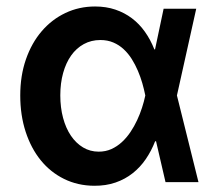

<svg xmlns="http://www.w3.org/2000/svg" viewBox="-20 -573 688 604"><path d="M275.9 11.4Q224.4 11 181.6 -10.1Q138.8 -31.2 108.3 -68.7Q77.8 -106.2 60.7 -158.4Q43.7 -210.6 43.7 -272.7Q43.7 -334.9 61.6 -386.4Q79.5 -437.9 111.2 -474.8Q142.8 -511.7 185.7 -532.1Q228.7 -552.6 279.1 -552.6Q313.9 -552.6 342.9 -542.8Q371.8 -533 395.1 -515.4Q418.3 -497.9 435.9 -473Q453.5 -448.2 465.6 -417.6H467.7L494.7 -545.5H597.3L536.6 -272.7L604.4 0H500.7L470.9 -128.6H468Q456.3 -98.4 438.7 -72.6Q421.2 -46.9 397.4 -28.1Q373.6 -9.2 343.4 1.2Q313.2 11.7 275.9 11.4ZM436.8 -274.1Q433.2 -291.9 427.6 -311.6Q421.9 -331.3 413.7 -350.5Q405.5 -369.7 394.5 -387.3Q383.5 -404.8 369.1 -418.1Q354.8 -431.5 336.5 -439.3Q318.2 -447.1 295.8 -447.1Q267 -447.1 243.6 -434.3Q220.2 -421.5 203.8 -398.4Q187.5 -375.4 178.6 -343.4Q169.7 -311.4 169.7 -273.1Q169.7 -234.7 178.4 -202.2Q187.1 -169.7 203.1 -146.1Q219.1 -122.5 241.3 -109.2Q263.5 -95.9 290.5 -95.9Q312.1 -95.9 330.3 -104Q348.4 -112.2 363.3 -125.9Q378.2 -139.6 390.3 -157.5Q402.3 -175.4 411.4 -195Q420.5 -214.5 426.8 -234.2Q433.2 -253.9 436.8 -271.3L437.1 -272.7Z"/></svg>

Font: Interop SemBd
Style: Regular
Weight: 600
Designer: Rasmus Andersson, Google, Jang Haemin
Foundry: jhaemin
Version: Version 1.008